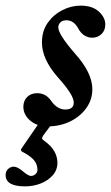

<svg xmlns="http://www.w3.org/2000/svg" viewBox="-82 -436 394 682"><path d="M86 13Q50 13 25.5 -7.5Q1 -28 1 -57Q1 -78 14.5 -91.5Q28 -105 50 -105Q82 -105 101 -76Q122 -47 150 -47Q180 -47 180 -72Q180 -99 123 -162Q67 -226 67 -285Q67 -326 87.5 -355Q108 -384 139.5 -400Q171 -416 204 -416Q246 -416 269 -395Q292 -374 292 -349Q292 -328 278.5 -315Q265 -302 245 -302Q232 -302 219 -309.5Q206 -317 197 -333Q181 -364 154 -364Q140 -364 132.5 -356.5Q125 -349 125 -339Q125 -314 185 -245Q246 -177 246 -119Q246 -82 224.5 -52Q203 -22 167 -4.5Q131 13 86 13ZM7 226Q-62 226 -62 186Q-62 172 -53 164Q-44 156 -33 156Q-20 156 0 173Q19 189 28 189Q36 189 43.5 183Q51 177 51 167Q51 146 37 131Q23 116 -3 103Q-10 99 -6 92L58 -1H106L71 46Q67 53 67.5 56Q68 59 75 64Q100 82 111 101.5Q122 121 122 142Q122 168 105 187Q88 206 62 216Q36 226 7 226Z"/></svg>

Font: Junicode
Style: Bold Italic
Weight: 700
Italic angle: -11°
Designer: Peter S. Baker
Version: Version 2.100; ttfautohint (v1.8.4)